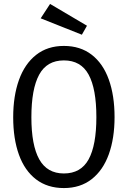

<svg xmlns="http://www.w3.org/2000/svg" viewBox="-20 -953 655 985"><path d="M307.7 11.8Q223.6 11.8 165.1 -32.8Q106.7 -77.4 77.2 -159.2Q47.7 -241 47.7 -351.3Q47.7 -460 77.2 -542.6Q106.7 -625.1 165.1 -671.3Q223.6 -717.4 307.7 -717.4Q391.8 -717.4 450.3 -672.3Q508.7 -627.2 538.2 -544.9Q567.7 -462.6 567.7 -352.3Q567.7 -243.6 538.2 -161.5Q508.7 -79.5 450.3 -33.8Q391.8 11.8 307.7 11.8ZM307.7 -643.1Q220.5 -643.1 180.8 -569.7Q141 -496.4 141 -351.3Q141 -207.7 181.5 -135.4Q222.1 -63.1 307.7 -63.1Q394.9 -63.1 434.6 -135.4Q474.4 -207.7 474.4 -352.3Q474.4 -497.4 434.6 -570.3Q394.9 -643.1 307.7 -643.1ZM188.7 -859 236.9 -932.8 426.2 -821 400 -774.9Z"/></svg>

Font: Fira Code Fixed
Style: Regular
Weight: 400
Monospace: yes
Designer: Carrois Corporate, Edenspiekermann AG, Nikita Prokopov
Foundry: Carrois Corporate, Edenspiekermann AG, Nikita Prokopov
Version: Version 5.002